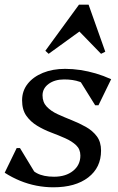

<svg xmlns="http://www.w3.org/2000/svg" viewBox="-30 -785 501 817"><path d="M197 12Q161 12 125 5Q89 -2 55 -16Q21 -30 -10 -50L41 -155H55L126 -38L73 -47V-102Q99 -63 127 -48Q155 -33 200 -33Q250 -33 281 -58Q312 -83 312 -123Q312 -150 294 -167Q276 -184 248 -196.5Q220 -209 188 -221Q156 -233 128 -250Q100 -267 82 -292.5Q64 -318 64 -358Q64 -398 87.5 -428Q111 -458 152.5 -475Q194 -492 247 -492Q280 -492 312.5 -487Q345 -482 377.5 -472.5Q410 -463 443 -448L389 -337H375L301 -456L365 -447V-402Q337 -427 309 -437Q281 -447 243 -447Q203 -447 177 -428Q151 -409 151 -379Q151 -350 169 -331Q187 -312 215.5 -299Q244 -286 275.5 -273.5Q307 -261 335.5 -245Q364 -229 382 -205Q400 -181 400 -144Q400 -72 345.5 -30Q291 12 197 12ZM177 -556 163 -569 306 -765H347L418 -565L400 -556L298 -661H322Z"/></svg>

Font: Platypi Light
Style: Italic
Weight: 300
Italic angle: -13°
Designer: David Sargent
Foundry: Bolt Cutter Type
Version: Version 1.200